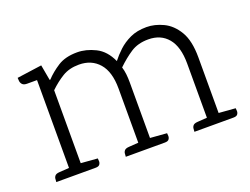

<svg xmlns="http://www.w3.org/2000/svg" viewBox="-83 -668 1089 836"><g transform="rotate(-20 461.0 -250.0)"><path d="M819 -41 896 -35Q897 -30 897 -21.5Q897 -13 892 -6.5Q887 0 873 0H692Q693 -5 693 -13Q693 -21 698.5 -28Q704 -35 720 -36L764 -39V-290Q764 -368 731 -407.5Q698 -447 640 -447Q592 -447 558.5 -425Q525 -403 492 -371Q497 -355 499 -337Q501 -319 501 -299V-41L578 -35Q579 -30 579 -21.5Q579 -13 574 -6.5Q569 0 555 0H374Q375 -5 375 -13Q375 -21 380.5 -28Q386 -35 402 -36L446 -39V-290Q446 -368 411.5 -407.5Q377 -447 319 -447Q274 -447 242 -427.5Q210 -408 180 -379V-41L257 -35Q258 -30 258 -21.5Q258 -13 253 -6.5Q248 0 234 0H52Q53 -5 53 -13Q53 -21 58.5 -28Q64 -35 80 -36L125 -39V-446H79Q64 -446 57.5 -453Q51 -460 50 -469Q49 -478 49 -484L164 -500L177 -428H180Q205 -455 240 -477.5Q275 -500 330 -500Q371 -500 413.5 -479Q456 -458 480 -405Q497 -427 520 -448.5Q543 -470 575 -485Q607 -500 651 -500Q689 -500 728 -481.5Q767 -463 793 -419.5Q819 -376 819 -299Z"/></g></svg>

Font: Karma Variable Light
Style: Regular
Weight: 300
Designer: Joana Correia
Foundry: Indian Type Foundry
Version: Version 3.000